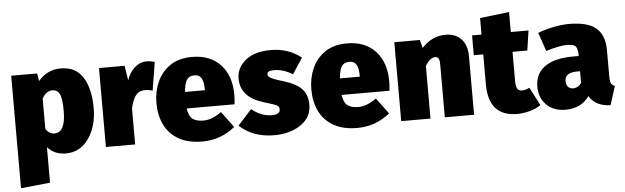

<svg xmlns="http://www.w3.org/2000/svg" viewBox="-53 -868 4210 1294"><g transform="rotate(-5 2052.0 -221.0)"><path d="M42 227V-534H218L226 -482Q288 -554 377 -554Q481 -554 529 -476Q577 -398 577 -269Q577 -146 519 -63Q461 20 364 20Q288 20 240 -33V207ZM299 -121Q374 -121 374 -266Q374 -354 358 -383Q342 -412 310 -412Q268 -412 240 -362V-158Q262 -121 299 -121Z M834 0H636V-534H809L825 -434Q842 -487 878.5 -519Q915 -551 960 -551Q986 -551 1014 -542L983 -351Q956 -359 934 -359Q892 -359 869.5 -331Q847 -303 834 -243Z M1289 20Q1190 20 1126 -17.5Q1062 -55 1031.5 -119.5Q1001 -184 1001 -266Q1001 -342 1030 -407.5Q1059 -473 1118 -513.5Q1177 -554 1267 -554Q1389 -554 1459 -479Q1529 -404 1529 -274Q1529 -249 1525 -211H1201Q1208 -160 1233 -140Q1258 -120 1308 -120Q1365 -120 1429 -167L1509 -59Q1412 20 1289 20ZM1334 -323V-330Q1334 -378 1320 -403.5Q1306 -429 1271 -429Q1237 -429 1220.5 -404.5Q1204 -380 1200 -323Z M1774 20Q1631 20 1539 -65L1633 -169Q1697 -116 1769 -116Q1824 -116 1825 -149Q1825 -163 1819 -170.5Q1813 -178 1791 -186Q1769 -194 1722 -208Q1567 -254 1567 -381Q1567 -454 1628 -504Q1689 -554 1800 -554Q1918 -554 2005 -485L1935 -378Q1874 -417 1808 -417Q1763 -417 1763 -393Q1763 -384 1770 -376.5Q1777 -369 1800 -359.5Q1823 -350 1870 -336Q1953 -311 1990 -271Q2027 -231 2027 -164Q2027 -79 1954 -29.5Q1881 20 1774 20Z M2337 20Q2238 20 2174 -17.5Q2110 -55 2079.5 -119.5Q2049 -184 2049 -266Q2049 -342 2078 -407.5Q2107 -473 2166 -513.5Q2225 -554 2315 -554Q2437 -554 2507 -479Q2577 -404 2577 -274Q2577 -249 2573 -211H2249Q2256 -160 2281 -140Q2306 -120 2356 -120Q2413 -120 2477 -167L2557 -59Q2460 20 2337 20ZM2382 -323V-330Q2382 -378 2368 -403.5Q2354 -429 2319 -429Q2285 -429 2268.5 -404.5Q2252 -380 2248 -323Z M3127 0H2929V-358Q2929 -387 2921.5 -398.5Q2914 -410 2899 -410Q2866 -410 2832 -357V0H2634V-534H2807L2821 -479Q2889 -554 2983 -554Q3048 -554 3087.5 -513Q3127 -472 3127 -394Z M3418 20Q3224 20 3224 -197V-400H3160V-534H3224V-646L3422 -669V-534H3542L3522 -400H3422V-199Q3422 -135 3460 -135Q3489 -135 3514 -149L3578 -26Q3545 -3 3501 8.5Q3457 20 3418 20Z M3744 20Q3664 20 3616 -28Q3568 -76 3568 -150Q3568 -239 3634 -286Q3700 -333 3826 -333H3864Q3864 -380 3851.5 -397Q3839 -414 3787 -414Q3741 -414 3649 -386L3606 -512Q3657 -532 3714 -543Q3771 -554 3817 -554Q3945 -554 4001 -505Q4057 -456 4057 -357V-173Q4057 -145 4064 -131Q4071 -117 4089 -111L4049 16Q3948 13 3905 -58Q3851 20 3744 20ZM3805 -119Q3843 -119 3864 -151V-230H3843Q3761 -230 3761 -172Q3761 -124 3805 -119Z"/></g></svg>

Font: Trujillo Black
Style: Regular
Weight: 900
Designer: Fira Sans original fonts by bBox Type GmbH, Carrois Corporate GbR, & Edenspiekermann AG / Changes by Cristiano Sobral
Foundry: Fira Sans original fonts by bBox Type GmbH, Carrois Corporate GbR, & Edenspiekermann AG / Changes by Cristiano Sobral
Version: Version 4.301;July 28, 2020;FontCreator 13.0.0.2655 64-bit